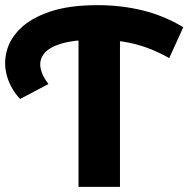

<svg xmlns="http://www.w3.org/2000/svg" viewBox="-30 -732 738 752"><path d="M48.7 -344.4Q11.9 -383.9 -2.3 -432.7Q-16.6 -481.5 -4 -530.8Q8.6 -580.1 50.3 -620.8Q92.1 -661.6 166.7 -686.7Q241.3 -711.8 351.7 -711.8Q445.8 -711.8 529.7 -691Q613.7 -670.2 687.9 -625.4L632.8 -504.5Q587.2 -530.1 543.4 -545.8Q499.6 -561.5 452.1 -568.9Q404.6 -576.3 347.7 -576.3Q258.8 -576.3 208.9 -560.7Q159 -545.2 140.9 -519.7Q122.7 -494.2 129.2 -463.7Q135.7 -433.3 159.6 -402.9ZM277.5 0V-631.9H439.9V0Z"/></svg>

Font: Montserrat Alternates Thin
Style: Regular
Weight: 100
Designer: Julieta Ulanovsky
Foundry: Julieta Ulanovsky
Version: Version 9.000